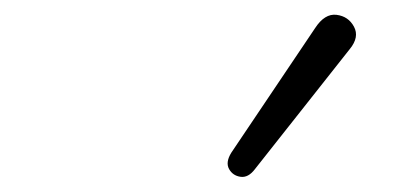

<svg xmlns="http://www.w3.org/2000/svg" viewBox="-20 -782 540 259"><path d="M324 -554Q315 -542 304.5 -543.5Q294 -545 289 -554Q284 -563 292 -576L405 -744Q418 -764 434 -762Q450 -760 457.5 -746Q465 -732 452 -716Z"/></svg>

Font: Nunito Light
Style: Italic
Weight: 300
Italic angle: -9°
Designer: Vernon Adams
Foundry: Vernon Adams
Version: Version 3.601; ttfautohint (v1.8.2.53-6de2)